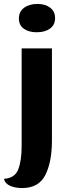

<svg xmlns="http://www.w3.org/2000/svg" viewBox="-49 -756 344 976"><path d="M231 -664Q231 -629 205 -610.5Q179 -592 138 -592Q97 -592 72 -610Q47 -628 47 -662Q47 -697 73.5 -716.5Q100 -736 141 -736Q181 -736 206 -717Q231 -698 231 -664ZM63 200Q30 200 3.5 189Q-23 178 -29 153Q26 150 43.5 105.5Q61 61 61 -14V-510H215V-41Q215 67 181.5 133.5Q148 200 63 200Z"/></svg>

Font: Sansita
Style: Bold
Weight: 700
Designer: Pablo Cosgaya
Foundry: Omnibus-Type
Version: Version 1.006